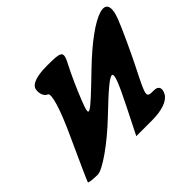

<svg xmlns="http://www.w3.org/2000/svg" viewBox="-147 -1008 1203 1203"><g transform="rotate(-45 454.5 -406.5)"><path d="M217 -700C212 -667 225 -635 248 -627C272 -618 237 -504 162 -342C93 -192 37 -66 36 -60C35 -55 72 -50 114 -50C157 -50 293 -145 415 -262C657 -493 675 -488 541 -221L455 -50H595C683 -50 747 -73 767 -112C787 -150 775 -175 737 -175C666 -175 666 -175 763 -367C807 -455 866 -583 891 -646C966 -837 804 -788 550 -542C339 -338 325 -330 370 -446C398 -517 440 -612 468 -665C513 -751 505 -758 372 -758C276 -758 223 -738 217 -700Z"/></g></svg>

Font: Hussar Skorodowane
Style: Ky
Weight: 700
Foundry: Cannot Into Space Fonts
Version: Version 0.892